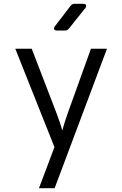

<svg xmlns="http://www.w3.org/2000/svg" viewBox="-20 -805 640 1005"><path d="M184 180 265 -35 60 -550H146L278 -207Q286 -185 294 -161.5Q302 -138 306 -122Q310 -138 317.5 -161.5Q325 -185 333 -208L456 -550H540L266 180ZM278 -645Q268 -645 264 -651Q260 -657 267 -667L349 -774Q357 -785 370 -785H416Q427 -785 430 -778.5Q433 -772 427 -763L341 -656Q333 -645 319 -645Z"/></svg>

Font: Pitagon Sans Mono Light
Style: Regular
Weight: 300
Monospace: yes
Designer: Travis Tran
Foundry: Pitagon
Version: Version 1.001; ttfautohint (v1.8.4.7-5d5b);gftools[0.9.26]